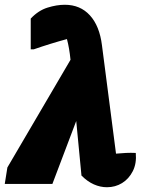

<svg xmlns="http://www.w3.org/2000/svg" viewBox="-88 -772 591 806"><path d="M-68 0 -57 -69 208 -521Q203 -571 193 -608Q123 -589 54 -565H41V-694Q73 -728 111.5 -740Q150 -752 184 -752Q249 -752 289.5 -707.5Q330 -663 340 -582L399 -127Q420 -129 440.5 -130Q461 -131 482 -130Q486 -86 469.5 -53.5Q453 -21 424.5 -3.5Q396 14 361 14Q333 14 306 2Q279 -10 254 -35L232 -264L132 0Z"/></svg>

Font: Piazzolla Black
Style: Italic
Weight: 900
Italic angle: -11.3°
Designer: Juan Pablo del Peral
Foundry: Huerta Tipografica
Version: Version 1.330